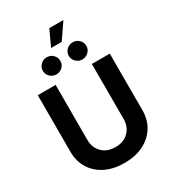

<svg xmlns="http://www.w3.org/2000/svg" viewBox="-257 -1241 1247 1387"><g transform="rotate(-30 366.0 -547.0)"><path d="M366.2 10.3Q275.4 10.3 208 -22.9Q140.6 -56.2 103.3 -116Q65.9 -175.8 65.9 -255.4V-727.5H214.8V-267.6Q214.8 -204.1 256.1 -162.8Q297.4 -121.6 366.2 -121.6Q434.6 -121.6 475.8 -162.8Q517.1 -204.1 517.1 -267.6V-727.5H666.5V-255.4Q666.5 -175.8 628.7 -116Q590.8 -56.2 523.4 -22.9Q456.1 10.3 366.2 10.3ZM258.8 -790Q228.5 -790 207 -811Q185.5 -832 185.5 -861.3Q185.5 -890.6 207 -911.6Q228.5 -932.6 258.8 -932.6Q289.1 -932.6 310.3 -911.6Q331.5 -890.6 331.5 -861.3Q331.5 -832 310.3 -811Q289.1 -790 258.8 -790ZM475.1 -790Q444.8 -790 423.3 -811Q401.9 -832 401.9 -861.3Q401.9 -890.6 423.3 -911.6Q444.8 -932.6 475.1 -932.6Q505.4 -932.6 526.9 -911.6Q548.3 -890.6 548.3 -861.3Q548.3 -832 526.9 -811Q505.4 -790 475.1 -790ZM319.8 -974.6 380.4 -1105.5H498L408.2 -974.6Z"/></g></svg>

Font: Inter-Bold
Style: Bold
Weight: 700
Designer: Rasmus Andersson
Foundry: rsms
Version: Version 4.000;git-a52131595